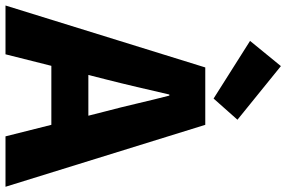

<svg xmlns="http://www.w3.org/2000/svg" viewBox="-204 -872 1067 716"><g transform="rotate(90 330.0 -513.5)"><path d="M267 -372C286 -446 306 -533 324 -611H328C348 -535 367 -446 387 -372L403 -309H251ZM-8 0H174L217 -171H437L480 0H668L437 -745H223ZM339 -776 418 -865 218 -1027 124 -912Z"/></g></svg>

Font: Source Han Sans HK Heavy
Style: Regular
Weight: 900
Designer: Ryoko NISHIZUKA 西塚涼子 (kana, bopomofo & ideographs); Paul D. Hunt (Latin, Greek & Cyrillic); Sandoll Communications 산돌커뮤니
Foundry: Adobe
Version: Version 2.000;hotconv 1.0.107;makeotfexe 2.5.65593